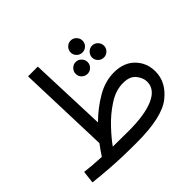

<svg xmlns="http://www.w3.org/2000/svg" viewBox="-170 -914 1128 1128"><g transform="rotate(-45 394.0 -350.5)"><path d="M743 -205Q743 -277 695.5 -325.5Q648 -374 566 -374Q493 -374 422.5 -333Q352 -292 292 -232L274 -714H193L212 -140Q187 -107 165 -73Q81 -77 29 -84L20 -6Q66 0 155 6.5Q244 13 369 13Q580 13 661.5 -51.5Q743 -116 743 -205ZM560 -292Q616 -292 641 -260.5Q666 -229 666 -197Q666 -134 592.5 -101.5Q519 -69 387 -69Q313 -69 253 -70Q281 -110 330 -162Q379 -214 439 -253Q499 -292 560 -292ZM519 -587Q539 -587 553.5 -601.5Q568 -616 568 -636Q568 -656 553.5 -671Q539 -686 519 -686Q498 -686 483.5 -671Q469 -656 469 -636Q469 -616 483.5 -601.5Q498 -587 519 -587ZM451 -477Q471 -477 485.5 -491.5Q500 -506 500 -526Q500 -546 485.5 -561Q471 -576 451 -576Q430 -576 415.5 -561Q401 -546 401 -526Q401 -506 415.5 -491.5Q430 -477 451 -477ZM587 -477Q607 -477 621.5 -491.5Q636 -506 636 -526Q636 -546 621.5 -561Q607 -576 587 -576Q566 -576 551.5 -561Q537 -546 537 -526Q537 -506 551.5 -491.5Q566 -477 587 -477Z"/></g></svg>

Font: Noto Sans Arabic UI
Style: Regular
Weight: 400
Designer: Nadine Chahine - Monotype Design Team
Foundry: Monotype Imaging Inc.
Version: Version 1.900